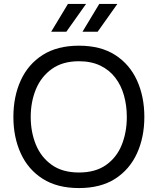

<svg xmlns="http://www.w3.org/2000/svg" viewBox="-20 -947 801 975"><path d="M381 8Q271 8 197 -39Q123 -86 85.5 -168Q48 -250 48 -353Q48 -457 85.5 -539Q123 -621 197 -668Q271 -715 381 -715Q491 -715 564.5 -668Q638 -621 675.5 -539Q713 -457 713 -353Q713 -250 675.5 -168Q638 -86 564.5 -39Q491 8 381 8ZM381 -71Q465 -71 519 -109.5Q573 -148 598.5 -212Q624 -276 624 -353Q624 -411 609.5 -462.5Q595 -514 565 -553Q535 -592 489 -614Q443 -636 381 -636Q298 -636 243.5 -597Q189 -558 162.5 -494Q136 -430 136 -353Q136 -277 162 -213Q188 -149 242.5 -110Q297 -71 381 -71ZM399 -786 484 -927H576L476 -786ZM240 -786 325 -927H417L317 -786Z"/></svg>

Font: Onest
Style: Regular
Weight: 400
Designer: Dmitri Voloshin, Andrey Kudryavtsev
Foundry: Dmitri Voloshin, Andrey Kudryavtsev
Version: Version 1.000;gftools[0.9.33]